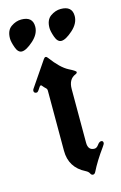

<svg xmlns="http://www.w3.org/2000/svg" viewBox="-131 -753 512 812"><g transform="rotate(-15 125.5 -347.0)"><path d="M0 0ZM154.3 -637.2Q154.3 -672.4 175.8 -687.5Q197.3 -702.6 220.7 -702.6Q270.5 -702.6 270.5 -658.7Q270.5 -626.5 239.5 -598.9Q208.5 -571.3 189.5 -571.3Q172.4 -571.3 163.3 -596.9Q154.3 -622.6 154.3 -637.2ZM-18.6 -637.2Q-18.6 -672.4 2.9 -687.5Q24.4 -702.6 47.9 -702.6Q97.7 -702.6 97.7 -658.7Q97.7 -626.5 66.7 -598.9Q35.6 -571.3 16.6 -571.3Q-0.5 -571.3 -9.5 -596.9Q-18.6 -622.6 -18.6 -637.2ZM19.5 -397.9Q19.5 -401.9 22.5 -406.2L97.7 -516.6Q102.1 -522.9 106.4 -522.9Q110.8 -522.9 114.7 -517.6Q153.8 -464.8 187 -447.8Q217.3 -432.6 217.3 -427.5Q217.3 -422.4 210 -419.4Q178.2 -406.7 178.2 -363.3V-128.4Q178.2 -94.7 206.5 -94.7Q216.3 -94.7 224.6 -106.4Q232.9 -118.2 241.2 -118.2Q250 -118.2 250 -108.4Q250 -104 242.2 -93.3Q204.6 -41.5 183.6 1Q179.2 9.8 172.1 9.8Q165 9.8 161.1 1.5Q157.2 -6.8 145.5 -12.7Q79.1 -45.9 79.1 -119.6V-383.3Q79.1 -390.1 75.2 -393.6Q66.9 -400.9 60.5 -409.2Q58.6 -412.1 55.7 -412.1Q53.2 -412.1 50.3 -408.2L41 -394.5Q36.1 -387.2 31.2 -387.2Q19.5 -387.2 19.5 -397.9Z"/></g></svg>

Font: UnifrakturMaguntia
Style: Book
Weight: 400
Designer: j. 'mach' wust, Gerrit Ansmann, Georg Duffner, based on a font by Peter Wiegel, original typeface by Carl Albert Fahrenw
Version: Version 2017-03-19